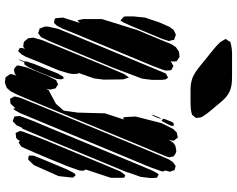

<svg xmlns="http://www.w3.org/2000/svg" viewBox="-112 -848 970 786"><g transform="rotate(90 373.0 -455.0)"><path d="M251 -598 118 -278 98 -228 86 -204 74 -191 62 -193 56 -195 54 -203 52 -228 74 -297 64 -287 62 -292 58 -311V-387L103 -532L141 -623L161 -672L173 -690L185 -698L192 -703L203 -704L213 -705L222 -699L231 -693L232 -674L228 -664L231 -669L250 -680L260 -675L267 -671L268 -665L269 -649L265 -635ZM620 -681 624 -663 620 -650 607 -618 574 -539 436 -205 384 -79 367 -40 354 -14 340 2 327 7 319 10 308 9 296 7 290 -2 283 -12 285 -23 290 -39 289 -37 283 -31 267 -27 258 -30 248 -40 249 -51 257 -82 291 -166 303 -190 308 -200 316 -203 326 -208 333 -203 342 -197 343 -192 347 -176 345 -166 343 -158 349 -169 405 -199 433 -231 441 -289 444 -400 469 -476 470 -477 461 -474 459 -485 457 -525 484 -631 508 -679 523 -694 534 -696 543 -698 550 -689 556 -682 555 -671 552 -661 565 -680 577 -688 598 -692 608 -689ZM140 -636 85 -504 70 -472 64 -463 56 -470 48 -477 47 -488V-515L52 -564L72 -623L90 -664L103 -681L115 -687L123 -690L133 -686L143 -683L145 -672L148 -662ZM665 -586 485 -153 443 -52 430 -29 425 -24 423 -32 424 -36 422 -32 410 -19 404 -13 393 -12 385 -11 381 -18 375 -28 376 -36 381 -55 430 -175 592 -566 618 -628 633 -662 643 -677 652 -684 659 -689 668 -687 677 -684 679 -676 683 -666 681 -658 677 -643 680 -645 682 -634ZM475 -631 466 -638 468 -646 478 -671 482 -679 490 -682 495 -681V-670ZM307 -592 302 -552 258 -435 171 -226 147 -169 132 -138H131V-137L129 -136L116 -126L105 -130L97 -132L94 -140L89 -153V-167L98 -208L120 -262L248 -570L278 -642L281 -649L298 -658L305 -648L307 -632ZM459 -607 453 -595 450 -590 451 -598 461 -622 467 -632 464 -620ZM683 -485 563 -195 523 -100 507 -62 503 -60 493 -38 476 -22 465 -26 457 -29 456 -37 455 -51 461 -68 476 -108 504 -174 644 -512 678 -593 689 -613 694 -620 699 -617 707 -613 708 -608 709 -587 704 -546 686 -495H687ZM269 -213 233 -127 212 -75 203 -59 195 -50 189 -44 184 -47 176 -51 177 -63 180 -72 171 -65 162 -66 151 -68 146 -74 137 -85 134 -106 144 -142 170 -206 254 -410 283 -478 297 -498 299 -493 305 -474 306 -395 301 -355 278 -290 282 -291V-285L283 -271L281 -255ZM662 -250 627 -164 604 -110 586 -69 580 -57 563 -46 557 -52 552 -43 544 -36 533 -35 524 -34 521 -42 516 -51 519 -64 548 -141 655 -399 682 -463 697 -483 707 -479 708 -467V-424L674 -321L679 -312L678 -296ZM701 -210 656 -109 638 -90 632 -85 617 -88V-94V-108L622 -120L635 -152L673 -243L689 -274L697 -280L707 -269L706 -256ZM289 -165 269 -116 254 -85 245 -71 237 -69 235 -70 227 -52 221 -44 224 -51 232 -71H231L232 -80L243 -113L281 -207L294 -229L301 -231L305 -221L303 -203ZM212 -820Q198 -831 183.5 -843Q169 -855 156 -868Q152 -872 149.5 -876.5Q147 -881 144 -886Q143 -887 141.5 -890Q140 -893 140 -894Q140 -896 142.5 -899Q145 -902 146 -903Q147 -905 148.5 -908Q150 -911 152 -913Q154 -914 157.5 -914.5Q161 -915 163 -916Q172 -918 181.5 -919Q191 -920 200 -920Q220 -920 239 -920Q258 -920 278 -920Q294 -920 311 -919.5Q328 -919 344 -914Q363 -908 380 -893Q391 -883 400 -871.5Q409 -860 419 -849Q427 -839 436 -828.5Q445 -818 452 -807Q454 -804 456.5 -800.5Q459 -797 460 -793Q461 -790 461.5 -786.5Q462 -783 462 -780Q462 -778 462.5 -775.5Q463 -773 463 -772Q462 -770 459.5 -767.5Q457 -765 455 -763Q454 -762 452.5 -759.5Q451 -757 449 -756Q447 -755 443 -754.5Q439 -754 437 -753Q426 -751 415.5 -750.5Q405 -750 394 -750Q372 -750 347.5 -750Q323 -750 301 -757Q279 -766 256.5 -784Q234 -802 212 -820Z"/></g></svg>

Font: Rubik Marker Hatch
Style: Regular
Weight: 400
Designer: Hubert and Fischer, NaN
Foundry: Hubert & Fischer, NaN
Version: Version 2.200